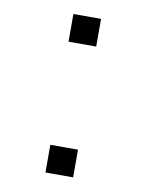

<svg xmlns="http://www.w3.org/2000/svg" viewBox="-65 -662 470 607"><g transform="rotate(10 170.0 -358.5)"><path d="M122.1 -104.5H210.9V-193.4H122.1ZM122.1 -524.4H210.9V-613.3H122.1Z"/></g></svg>

Font: Dotum
Style: Regular
Weight: 400
Version: Version 2.21